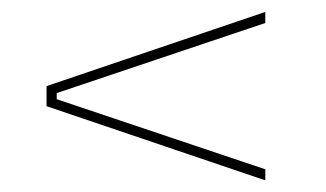

<svg xmlns="http://www.w3.org/2000/svg" viewBox="-20 -478 560 330"><path d="M77.5 -318V-307.5L436 -187V-168L60 -295.5V-330L436 -457.5V-438.5Z"/></svg>

Font: Anek Gurmukhi Medium Thin
Style: Regular
Weight: 250
Version: Version 1.003